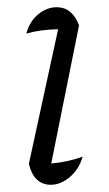

<svg xmlns="http://www.w3.org/2000/svg" viewBox="-20 -506 301 532"><path d="M209 -72Q199 -37 173.5 -15.5Q148 6 121 6Q74 6 60 -52L141 -425Q91 -424 53 -413Q62 -447 86 -466.5Q110 -486 137 -486Q180 -486 199 -436L122 -53Q168 -57 209 -72Z"/></svg>

Font: Piazzolla Light
Style: Italic
Weight: 300
Italic angle: -11.3°
Designer: Juan Pablo del Peral
Foundry: Huerta Tipografica
Version: Version 1.330